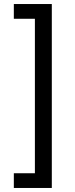

<svg xmlns="http://www.w3.org/2000/svg" viewBox="-20 -788 368 948"><path d="M48.3 140.1V67.4H152.3V-695.3H48.3V-768.1H235.8V140.1Z"/></svg>

Font: Inter 24pt
Style: Regular
Weight: 400
Designer: Rasmus Andersson
Foundry: rsms
Version: Version 4.001;git-66647c0bb